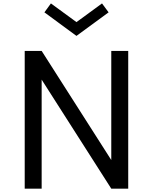

<svg xmlns="http://www.w3.org/2000/svg" viewBox="-20 -1130 916 1150"><path d="M128 0H229.5V-653L646.5 0H748V-825H646.5V-171.5L229.5 -825H128ZM438 -915 630.5 -1056 591 -1109.5 438 -997.5 285 -1109.5 246 -1056Z"/></svg>

Font: Spartan Medium
Style: Regular
Weight: 500
Designer: Matt Bailey, Mirko Velimirovic
Foundry: Matt Bailey
Version: Version 1.003; ttfautohint (v1.8.3)